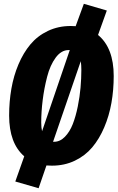

<svg xmlns="http://www.w3.org/2000/svg" viewBox="-20 -849 620 1005"><path d="M493.2 -666Q575.2 -598.1 575.2 -451.2Q575.2 -377.4 563.2 -310.1Q551.3 -242.7 525.6 -182.4Q500 -122.1 462.9 -77.9Q425.8 -33.7 371.6 -7.8Q317.4 18.1 252 18.1Q232.9 18.1 223.1 17.1L182.1 136.2L60.1 101.1L106.9 -30.8Q27.8 -99.1 27.8 -244.1Q27.8 -317.4 39.6 -384.8Q51.3 -452.1 76.7 -512.2Q102.1 -572.3 139.2 -616.7Q176.3 -661.1 230.5 -687Q284.7 -712.9 350.1 -712.9Q368.2 -712.9 376 -711.9L418.9 -829.1L539.1 -793.9ZM338.9 -586.9Q300.8 -586.9 271.5 -547.4Q242.2 -507.8 226.6 -446.8Q210.9 -385.7 203.4 -324.5Q195.8 -263.2 195.8 -208Q195.8 -180.7 200.2 -162.1L345.2 -586.9ZM263.2 -106.9Q294.4 -106.9 319.8 -133.1Q345.2 -159.2 360.8 -199.2Q376.5 -239.3 387 -291Q397.5 -342.8 401.6 -390.4Q405.8 -438 405.8 -482.9Q405.8 -508.8 402.8 -528.8L257.8 -106.9Z"/></svg>

Font: Fira Sans Compressed ExtraBold
Style: Italic
Weight: 800
Width: 3
Italic angle: -8°
Designer: Carrois Corporate & Edenspiekermann AG
Foundry: Carrois Corporate GbR & Edenspiekermann AG
Version: Version 4.203;PS 004.203;hotconv 1.0.88;makeotf.lib2.5.64775